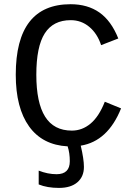

<svg xmlns="http://www.w3.org/2000/svg" viewBox="-20 -689 640 916"><path d="M153.3 -332.5Q153.3 -199.2 195.1 -132.6Q236.8 -65.9 322.8 -65.9Q372.1 -65.9 412.1 -99.4Q452.1 -132.8 480 -203.6L557.6 -171.9Q494.6 -15.1 365.2 5.9Q380.4 70.3 380.4 107.4Q380.4 153.8 349.1 180.7Q317.9 207.5 261.2 207.5Q205.1 207.5 164.6 190.9V125Q208 142.1 250 142.1Q313 142.1 313 80.1Q313 41 302.7 9.3H303.2Q182.6 2.9 118.9 -85.7Q55.2 -174.3 55.2 -332.5Q55.2 -668.9 316.9 -668.9Q397.9 -668.9 454.3 -629.4Q510.7 -589.8 544.4 -505.4L462.4 -473.6Q444.3 -528.8 406 -560.8Q367.7 -592.8 317.4 -592.8Q233.9 -592.8 193.6 -529.8Q153.3 -466.8 153.3 -332.5Z"/></svg>

Font: Courier New
Style: Regular
Weight: 400
Designer: Steve Matteson
Foundry: Ascender Corporation
Version: Version 2.00.3